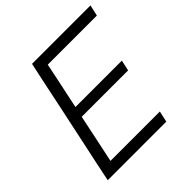

<svg xmlns="http://www.w3.org/2000/svg" viewBox="-188 -860 1008 1008"><g transform="rotate(-45 316.0 -356.5)"><path d="M46.5 0Q58.5 -59.5 70.5 -115Q82.5 -170.5 96.5 -236.5L146.5 -472Q160.5 -540.5 172.5 -596.8Q184.5 -653 197.5 -713H631.5L617.5 -651.5H253Q243.5 -606.5 234.5 -562Q225 -517 214 -466L198.5 -391.5H543L530 -332H185.5L167.5 -246.5Q157 -195.5 147.5 -151Q138 -106.5 128.5 -61.5H495L481.5 0Z"/></g></svg>

Font: Heraclito Light
Style: Italic
Weight: 300
Italic angle: -12°
Designer: Kostas Bartsokas (font) & Cristiano Sobral (main changes)
Foundry: Kostas Bartsokas (font) & Cristiano Sobral (main changes)
Version: Version 1.00;July 8, 2020;FontCreator 13.0.0.2655 64-bit